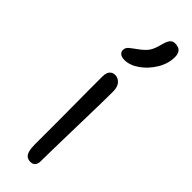

<svg xmlns="http://www.w3.org/2000/svg" viewBox="-263 -778 801 801"><g transform="rotate(45 138.0 -377.5)"><path d="M138 11Q125 11 116.5 4.5Q108 -2 104 -16.5Q100 -31 100 -53Q100 -136 100 -194Q100 -252 99.5 -295Q99 -338 99 -375Q99 -412 99 -454Q99 -467 102.5 -476Q106 -485 113.5 -490.5Q121 -496 132 -496Q149 -496 161.5 -483Q174 -470 175 -445Q175 -422 174.5 -380Q174 -338 172.5 -286.5Q171 -235 170 -183.5Q169 -132 168 -89Q167 -46 167 -21Q167 -7 160 2Q153 11 138 11ZM115 -567Q99 -567 90 -574Q81 -581 81 -592Q81 -606 92.5 -615.5Q104 -625 125 -640Q152 -660 162 -676.5Q172 -693 179 -721Q186 -748 194.5 -757Q203 -766 215 -766Q237 -766 246.5 -755.5Q256 -745 256 -725Q256 -686 234 -649.5Q212 -613 179.5 -590Q147 -567 115 -567Z"/></g></svg>

Font: Shantell Sans Light
Style: Regular
Weight: 300
Designer: Stephen Nixon, Anya Danilova, Shantell Martin
Foundry: Arrow Type
Version: Version 1.011;[c5ecc13dd]